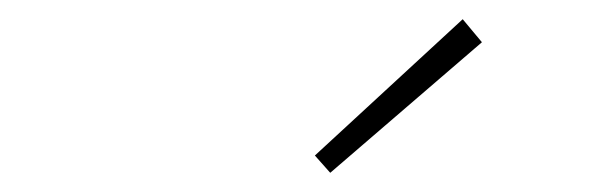

<svg xmlns="http://www.w3.org/2000/svg" viewBox="-20 -760 640 200"><path d="M324 -580 308 -598 462 -740 482 -716Z"/></svg>

Font: Source Code Pro ExtraLight ExtraLight
Style: Italic
Weight: 250
Italic angle: -11°
Monospace: yes
Version: Version 1.016;hotconv 1.0.116;makeotfexe 2.5.65601